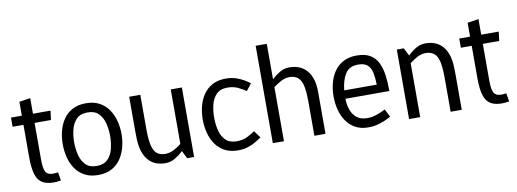

<svg xmlns="http://www.w3.org/2000/svg" viewBox="-58 -1026 3663 1360"><g transform="rotate(-10 1774.0 -346.0)"><path d="M281 -60 291 0Q266 5 239 5Q188 5 157 -14Q126 -33 112 -78Q98 -123 98 -200V-434H20V-500H98V-600L178 -612V-500H304L296 -434H178V-167Q178 -106 192 -81.5Q206 -57 244 -57Q253 -57 261.5 -58Q270 -59 281 -60Z M348 -250Q348 -298 359.5 -344Q371 -390 396 -427Q421 -464 461.5 -486Q502 -508 559 -508Q616 -508 656.5 -486Q697 -464 722 -427Q747 -390 759 -344Q771 -298 771 -250Q771 -202 759 -156Q747 -110 722 -73Q697 -36 656.5 -14Q616 8 559 8Q502 8 461.5 -14Q421 -36 396 -73Q371 -110 359.5 -156Q348 -202 348 -250ZM430 -250Q430 -203 441 -158.5Q452 -114 480 -85.5Q508 -57 559 -57Q611 -57 639 -85.5Q667 -114 678 -158.5Q689 -203 689 -250Q689 -297 678 -341Q667 -385 639 -413.5Q611 -442 559 -442Q508 -442 480 -413.5Q452 -385 441 -341Q430 -297 430 -250Z M1042 8Q961 8 917.5 -45.5Q874 -99 871 -198L870 -250V-500H950V-250Q950 -177 960.5 -134.5Q971 -92 993.5 -74.5Q1016 -57 1052 -57Q1086 -57 1116.5 -73.5Q1147 -90 1169 -108V-500H1249V0H1199L1171 -56Q1145 -31 1112.5 -11.5Q1080 8 1043 8H1042Z M1565 8Q1508 8 1468 -14Q1428 -36 1403 -73Q1378 -110 1366.5 -156Q1355 -202 1355 -250Q1355 -298 1366.5 -344Q1378 -390 1403 -427Q1428 -464 1468 -486Q1508 -508 1565 -508Q1566 -508 1566 -508Q1606 -508 1639 -497Q1672 -486 1696.5 -471Q1721 -456 1736 -444L1698 -395Q1676 -410 1643 -426.5Q1610 -443 1566 -443Q1514 -443 1486 -414Q1458 -385 1447.5 -341Q1437 -297 1437 -250Q1437 -203 1447.5 -158.5Q1458 -114 1486.5 -85.5Q1515 -57 1566 -57Q1611 -57 1644 -74Q1677 -91 1698 -106L1736 -55Q1720 -44 1695.5 -29Q1671 -14 1638.5 -3Q1606 8 1566 8Z M1895 1 1815 0V-700H1895V-445Q1921 -470 1953 -489Q1985 -508 2022 -508Q2104 -508 2149 -454.5Q2194 -401 2194 -302V0H2114V-250Q2114 -358 2090 -399Q2066 -440 2012 -440Q1979 -440 1948.5 -423Q1918 -406 1895 -388Z M2502 8Q2447 8 2408 -14Q2369 -36 2344 -73Q2319 -110 2307.5 -156Q2296 -202 2296 -250Q2296 -298 2307.5 -344Q2319 -390 2344 -427Q2369 -464 2409.5 -486Q2450 -508 2507 -508Q2568 -508 2604.5 -485.5Q2641 -463 2660 -423Q2679 -383 2685.5 -331Q2692 -279 2692 -220H2376Q2376 -183 2387.5 -145.5Q2399 -108 2427.5 -83Q2456 -58 2507 -58Q2538 -58 2568 -68Q2598 -78 2617.5 -87.5Q2637 -97 2637 -97L2666 -40Q2666 -40 2643 -28Q2620 -16 2582.5 -4Q2545 8 2502 8ZM2506 -443Q2442 -443 2413.5 -397.5Q2385 -352 2378 -280H2612Q2611 -328 2603.5 -365Q2596 -402 2573.5 -422.5Q2551 -443 2506 -443Z M3174 0H3094V-250Q3094 -358 3070 -399Q3046 -440 2992 -440Q2958 -440 2928 -423Q2898 -406 2875 -388V0H2795V-500H2845L2874 -443Q2899 -469 2931.5 -488.5Q2964 -508 3001 -508H3002Q3083 -508 3127 -454.5Q3171 -401 3173 -302L3174 -250Z M3505 -60 3515 0Q3490 5 3463 5Q3412 5 3381 -14Q3350 -33 3336 -78Q3322 -123 3322 -200V-434H3244V-500H3322V-600L3402 -612V-500H3528L3520 -434H3402V-167Q3402 -106 3416 -81.5Q3430 -57 3468 -57Q3477 -57 3485.5 -58Q3494 -59 3505 -60Z"/></g></svg>

Font: Epunda Sans
Style: Regular
Weight: 400
Designer: Simon Atzbach
Foundry: typofactur
Version: Version 2.204; ttfautohint (v1.8.4.7-5d5b)